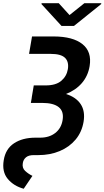

<svg xmlns="http://www.w3.org/2000/svg" viewBox="-34 -954 649 1193"><path d="M165 -727.5H300.3Q419.4 -727.1 478.5 -679.7Q537.6 -632.3 522.9 -543Q512.7 -481.9 474.6 -437.7Q436.5 -393.6 376 -370.1Q439 -350.1 467.5 -306.6Q496.1 -263.2 485.4 -197.8Q474.6 -133.3 435.8 -86.9Q397 -40.5 337.2 -15.4Q277.3 9.8 203.6 9.8H175.3Q144 9.8 127.7 23.4Q111.3 37.1 107.9 58.6Q102.1 89.8 122.8 108.6Q143.6 127.4 167.5 138.7L113.3 218.8Q50.8 201.7 13.9 157.2Q-22.9 112.8 -10.7 41Q0.5 -28.8 53.2 -63.7Q106 -98.6 187 -98.6H215.3Q272 -98.6 309.3 -127.7Q346.7 -156.7 355 -208Q363.8 -261.7 331.1 -288.1Q298.3 -314.5 229 -314.5H157.7L163.6 -347.7H163.1L175.8 -423.3H250Q313.5 -423.3 346.9 -451.9Q380.4 -480.5 387.7 -524.4Q395 -570.3 369.9 -594.7Q344.7 -619.1 282.7 -619.1H146.5ZM331.1 -934.1 397.9 -860.4 490.2 -934.1H595.2L594.7 -928.7L425.8 -793H348.1L223.6 -928.7L224.6 -934.1Z"/></svg>

Font: Inter Display Semi Bold
Style: Italic
Weight: 600
Italic angle: -9.39999°
Designer: Rasmus Andersson
Foundry: rsms
Version: Version 4.000;git-4fc901f